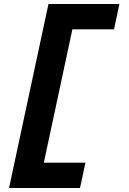

<svg xmlns="http://www.w3.org/2000/svg" viewBox="-20 -720 640 955"><path d="M25 215 221 -700H574L547 -574H340L198 89H405L378 215Z"/></svg>

Font: Red Hat Mono
Style: Italic
Weight: 300
Italic angle: -12°
Monospace: yes
Designer: Pentagram, MCKL
Foundry: Pentagram, MCKL
Version: Version 1.023